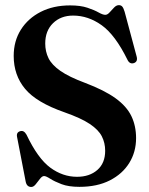

<svg xmlns="http://www.w3.org/2000/svg" viewBox="-20 -732 594 764"><path d="M296 11.5Q253 11.5 224.8 0.8Q196.5 -10 179.8 -20.8Q163 -31.5 155.5 -31.5Q147.5 -31.5 139.2 -20.5Q131 -9.5 122.2 1.2Q113.5 12 104.5 12Q86 12 82 -10.5L48 -186.5Q44 -205.5 60.5 -210Q75 -214.5 85.5 -196Q130.5 -101.5 180 -65Q229.5 -28.5 286.5 -28.5Q336.5 -28.5 367.5 -55.8Q398.5 -83 398.5 -132Q398.5 -163.5 385.2 -189.5Q372 -215.5 337.2 -238.8Q302.5 -262 237 -285Q125 -324 79.8 -378.5Q34.5 -433 34.5 -509.5Q34.5 -568.5 63 -613.8Q91.5 -659 142 -684.8Q192.5 -710.5 259 -710.5Q300.5 -710.5 328 -701.2Q355.5 -692 372.2 -682.5Q389 -673 399 -673Q407.5 -673 416.2 -682.8Q425 -692.5 434 -702Q443 -711.5 453 -711.5Q461.5 -711.5 466.5 -705.8Q471.5 -700 476 -685L523.5 -508Q529.5 -487 513 -481Q496 -475.5 487 -494.5Q438.5 -593 384.8 -631.5Q331 -670 271 -670Q222 -670 191 -639.8Q160 -609.5 160 -559Q160 -527 173 -500.5Q186 -474 220.2 -450Q254.5 -426 319 -402Q395.5 -373 439.8 -341Q484 -309 502.8 -270Q521.5 -231 521.5 -182.5Q521.5 -127.5 494.5 -83.8Q467.5 -40 417 -14.2Q366.5 11.5 296 11.5Z"/></svg>

Font: Fraunces 144pt S050 SemiBold
Style: Regular
Weight: 600
Version: Version 1.000; ttfautohint (v1.8.3)